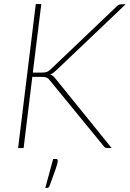

<svg xmlns="http://www.w3.org/2000/svg" viewBox="-20 -724 634 939"><path d="M140.5 -369H182.5Q191 -369 197.5 -369.8Q204 -370.5 209.2 -372.5Q214.5 -374.5 219.2 -378Q224 -381.5 230 -387L550.5 -692.5Q557.5 -699.5 562.5 -701.2Q567.5 -703 574 -703H594.5L255 -380Q246 -371.5 239.8 -367Q233.5 -362.5 225 -360.5Q239.5 -355.5 250.5 -340.5L526 0H507Q497.5 0 494 -2.2Q490.5 -4.5 487 -9.5L227 -327Q222.5 -332.5 219 -336.5Q215.5 -340.5 210.8 -343Q206 -345.5 199.2 -346.8Q192.5 -348 181.5 -348H138L95.5 0H68.5L155 -704H182ZM254.5 53.5Q262.5 53.5 262.5 62Q262.5 67.5 260.2 76.5Q258 85.5 253 100.2Q248 115 240.2 136Q232.5 157 222 186Q220 190.5 217.5 192.8Q215 195 210 195H201.5L240 53.5Z"/></svg>

Font: Lato ExtraLight
Style: Italic
Weight: 275
Italic angle: -7°
Designer: Lukasz Dziedzic with Adam Twardoch and Botio Nikoltchev
Foundry: tyPoland Lukasz Dziedzic
Version: Version 2.015; 2015-08-06; http://www.latofonts.com/